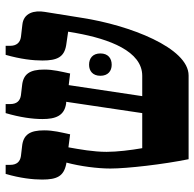

<svg xmlns="http://www.w3.org/2000/svg" viewBox="-24 -663 687 679"><g transform="rotate(-90 319.5 -323.5)"><path d="M96 0H392C490 0 570 -209 596 -378L617 -509C623 -545 614 -584 571 -588L528 -593C508 -596 497 -609 497 -631V-647H465C450 -594 445 -551 445 -517C445 -465 457 -440 499 -433L547 -426L542 -397C521 -281 478 -164 391 -164H319L358 -424L399 -419C406 -452 413 -478 413 -511C413 -562 397 -585 356 -589L322 -593C302 -596 291 -608 291 -631V-647H259C244 -596 238 -552 238 -517C238 -471 249 -439 294 -433H299L259 -164H135C128 -204 122 -253 122 -290C122 -337 131 -386 138 -425L184 -419C191 -452 198 -478 198 -511C198 -561 183 -585 141 -589L107 -593C87 -596 76 -608 76 -631V-647H44C29 -596 24 -551 24 -518C24 -465 36 -442 78 -433L84 -432C71 -384 63 -322 63 -277C63 -217 78 -88 96 0ZM391 -312C391 -285 408 -272 430 -272C453 -272 470 -285 470 -312C470 -339 453 -352 430 -352C408 -352 391 -339 391 -312Z"/></g></svg>

Font: Noto Serif Hebrew Condensed Extra
Style: Regular
Weight: 800
Width: 3
Designer: Monotype Design Team
Foundry: Monotype Imaging Inc.
Version: Version 1.901